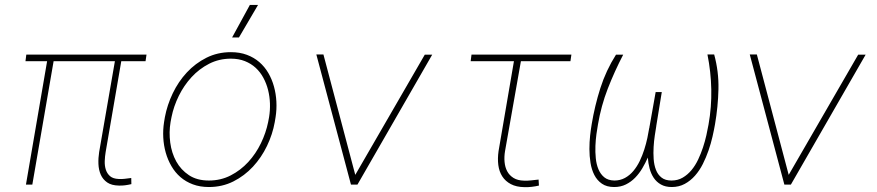

<svg xmlns="http://www.w3.org/2000/svg" viewBox="-20 -750 3561 780"><path d="M571.3 -501.5H472.7L409.2 -132.3Q406.2 -114.7 405.5 -95.7Q404.8 -76.7 409.9 -60.8Q415 -44.9 427 -34.4Q439 -23.9 461.9 -22.9Q474.6 -22 487.5 -23.7Q500.5 -25.4 513.2 -26.9L513.7 -2Q501 1 488.3 2.7Q475.6 4.4 462.9 3.9Q433.1 3.4 415.5 -8.8Q397.9 -21 389.4 -40.3Q380.9 -59.6 379.9 -83.7Q378.9 -107.9 382.8 -132.3L446.8 -501.5H197.8L111.3 0H85.4L171.4 -501.5H83.5L86.9 -528.3H575.2Z M649.9 -274.4Q659.2 -323.7 681.9 -371.1Q704.6 -418.5 739 -455.6Q773.4 -492.7 818.6 -515.4Q863.8 -538.1 918 -538.1Q954.1 -538.1 982.9 -527.3Q1011.7 -516.6 1033.4 -497.8Q1055.2 -479 1070.1 -453.4Q1085 -427.7 1093 -398.4Q1101.1 -369.1 1102.8 -337.4Q1104.5 -305.7 1099.6 -274.4L1096.2 -253.9Q1087.4 -204.6 1064.7 -157.2Q1042 -109.9 1007.6 -72.8Q973.1 -35.6 928 -12.9Q882.8 9.8 828.6 9.8Q792.5 9.8 763.7 -1Q734.9 -11.7 713.1 -30.5Q691.4 -49.3 676.5 -75Q661.6 -100.6 653.3 -129.9Q645 -159.2 643.3 -190.9Q641.6 -222.7 646.5 -253.9ZM672.9 -253.9Q666 -212.9 671.6 -170.7Q677.2 -128.4 696 -94.2Q714.8 -60.1 747.6 -38.3Q780.3 -16.6 828.6 -16.6Q877 -16.6 917.2 -37.4Q957.5 -58.1 988.5 -91.8Q1019.5 -125.5 1040 -168Q1060.5 -210.4 1069.3 -253.9L1073.2 -274.4Q1077.6 -301.8 1076.7 -329.8Q1075.7 -357.9 1069.1 -384.3Q1062.5 -410.6 1050 -433.8Q1037.6 -457 1018.8 -474.4Q1000 -491.7 974.9 -501.7Q949.7 -511.7 918 -511.7Q870.1 -511.7 829.6 -491Q789.1 -470.2 758.1 -436.5Q727.1 -402.8 706.3 -360.4Q685.5 -317.9 676.8 -274.4ZM995.1 -730H1028.3L950.7 -597.7H922.9Z M1423.3 -39.6 1705.6 -527.8H1735.8L1432.1 0H1405.8L1265.1 -528.8H1293.9Z M2297.4 -501.5H2096.2L2031.7 -136.2Q2027.8 -113.3 2029.8 -92Q2031.7 -70.8 2040.5 -54.2Q2049.3 -37.6 2066.2 -27.1Q2083 -16.6 2109.4 -16.1Q2124 -15.6 2138.7 -17.3Q2153.3 -19 2168 -20.5L2169.4 3.9Q2154.8 7.3 2140.1 9Q2125.5 10.7 2110.8 10.3Q2077.6 9.8 2055.4 -2Q2033.2 -13.7 2020.5 -33.4Q2007.8 -53.2 2004.4 -79.6Q2001 -106 2005.4 -136.2L2067.9 -501.5H1892.1L1895.5 -528.3H2301.3Z M2511.7 -527.8Q2476.6 -460.4 2449.2 -390.1Q2421.9 -319.8 2409.2 -244.1Q2406.2 -228.5 2403.1 -205.6Q2399.9 -182.6 2398.9 -157.5Q2397.9 -132.3 2400.4 -107.4Q2402.8 -82.5 2411.1 -62.5Q2419.4 -42.5 2434.8 -29.8Q2450.2 -17.1 2475.6 -16.6Q2499.5 -16.6 2518.8 -27.1Q2538.1 -37.6 2553 -55.4Q2567.9 -73.2 2578.9 -95.9Q2589.8 -118.7 2597.4 -142.6Q2605 -166.5 2609.9 -189.5Q2614.7 -212.4 2617.7 -231L2618.2 -231.4L2618.7 -236.8L2619.1 -237.8L2643.6 -376H2668.5L2646 -237.8V-236.8Q2643.6 -221.7 2640.1 -199.5Q2636.7 -177.2 2635.3 -152.8Q2633.8 -128.4 2635.5 -104Q2637.2 -79.6 2644.8 -60.1Q2652.3 -40.5 2667.5 -28.6Q2682.6 -16.6 2708 -16.6Q2733.4 -16.6 2753.4 -28.3Q2773.4 -40 2789.1 -58.8Q2804.7 -77.6 2816.2 -101.8Q2827.6 -126 2835.9 -151.1Q2844.2 -176.3 2849.6 -200.4Q2855 -224.6 2858.4 -244.1Q2871.1 -315.4 2869.6 -386.7Q2868.2 -458 2854 -528.8H2881.3Q2900.4 -459 2898.7 -387.5Q2897 -315.9 2884.8 -245.6Q2880.9 -222.7 2874.5 -194.8Q2868.2 -167 2858.4 -138.7Q2848.6 -110.4 2835.2 -83.7Q2821.8 -57.1 2803.5 -36.4Q2785.2 -15.6 2761.7 -2.9Q2738.3 9.8 2709 9.8Q2683.1 9.8 2665 -0.5Q2647 -10.7 2635.7 -27.6Q2624.5 -44.4 2618.9 -65.9Q2613.3 -87.4 2611.8 -109.9Q2602.1 -87.9 2589.6 -66.7Q2577.1 -45.4 2560.5 -28.3Q2543.9 -11.2 2522.7 -0.7Q2501.5 9.8 2475.1 9.8Q2444.8 9.8 2425.3 -3.7Q2405.8 -17.1 2394.5 -39.1Q2383.3 -61 2378.9 -88.6Q2374.5 -116.2 2374.5 -144.5Q2374.5 -172.9 2377.4 -199.5Q2380.4 -226.1 2383.8 -245.6Q2396 -319.8 2418.9 -391.8Q2441.9 -463.9 2482.4 -527.8Z M3184.1 -39.6 3466.3 -527.8H3496.6L3192.9 0H3166.5L3025.9 -528.8H3054.7Z"/></svg>

Font: Roboto Mono Thin
Style: Italic
Weight: 250
Designer: Google
Version: Version 2.000985; 2015; ttfautohint (v1.3)